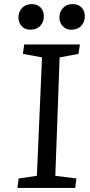

<svg xmlns="http://www.w3.org/2000/svg" viewBox="-20 -917 439 937"><path d="M185 -637 92 -654 98 -700H370L363 -654L271 -637L250 -59L353 -46L347 0H65L71 -46L160 -59ZM70 -832Q70 -860 88 -878.5Q106 -897 134 -897Q163 -897 178.5 -880Q194 -863 194 -837Q194 -810 176.5 -791Q159 -772 128 -772Q101 -772 85.5 -789.5Q70 -807 70 -832ZM270 -832Q270 -860 288 -878.5Q306 -897 334 -897Q363 -897 378.5 -880Q394 -863 394 -837Q394 -810 376.5 -791Q359 -772 327 -772Q302 -772 286 -789.5Q270 -807 270 -832Z"/></svg>

Font: Literata 7pt
Style: Italic
Weight: 400
Italic angle: -2°
Designer: Latin by Veronika Burian and Jose Scaglione. Greek by Irene Vlachou. Cyrillic by Vera Evstafieva
Foundry: TypeTogether
Version: Version 3.002